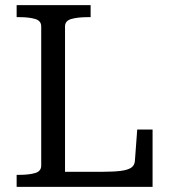

<svg xmlns="http://www.w3.org/2000/svg" viewBox="-20 -730 659 750"><path d="M334 -710H45V-663H56Q93 -663 117 -656Q141 -649 141 -627V-83Q141 -61 117 -54Q93 -47 56 -47H45V0H576V-224H516L507 -102Q506 -84 492.5 -75Q479 -66 452 -62.5Q425 -59 382 -59H234V-627Q234 -649 259 -656Q284 -663 323 -663H334Z"/></svg>

Font: Roboto Serif 20pt
Style: Regular
Weight: 400
Designer: Greg Gazdowicz
Foundry: Commercial Type
Version: Version 1.008